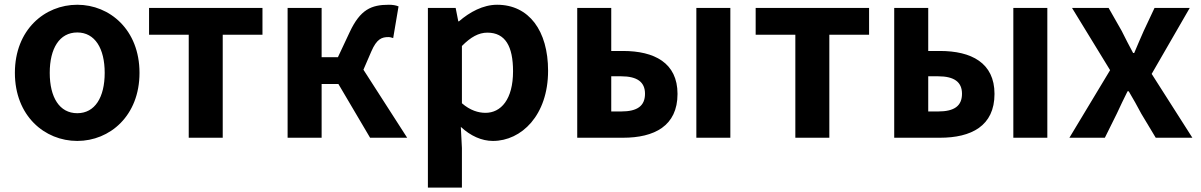

<svg xmlns="http://www.w3.org/2000/svg" viewBox="-20 -594 5178 828"><path d="M313.3 13.8C453.3 13.8 581.6 -94.2 581.6 -279.9C581.6 -465.5 453.3 -573.5 313.3 -573.5C172.5 -573.5 44.2 -465.5 44.2 -279.9C44.2 -94.2 172.5 13.8 313.3 13.8ZM313.3 -105.8C236.4 -105.8 194.5 -174.2 194.5 -279.9C194.5 -385.2 236.4 -454 313.3 -454C389.4 -454 431.5 -385.2 431.5 -279.9C431.5 -174.2 389.4 -105.8 313.3 -105.8Z M793.9 0H940.5V-444.1H1111.9V-559.8H622.8V-444.1H793.9Z M1220.3 0H1367V-231.7H1439.4L1576 0H1735.9L1547.3 -293.4L1581.3 -372.1C1604.7 -426.5 1626.7 -434.1 1655 -434.1C1663 -434.1 1668.9 -431.8 1675.6 -429.8L1698.7 -566.4C1686.9 -571.5 1672.2 -573.5 1657 -573.5C1581.4 -573.5 1533.8 -553.1 1488.1 -455.6L1437.2 -347.2H1367V-559.8H1220.3Z M1825.3 214.9H1972V44.4L1967.3 -46.8C2009.3 -7.9 2057.3 13.8 2105.7 13.8C2228.6 13.8 2343.6 -96.7 2343.6 -288.9C2343.6 -461.3 2261.4 -573.5 2123.8 -573.5C2063.3 -573.5 2005.7 -542.1 1959.2 -501.9H1956.4L1945 -559.8H1825.3ZM2073.6 -107.4C2043.3 -107.4 2007.5 -117.8 1972 -148.7V-395.7C2010.2 -434.2 2044.2 -453.2 2081.8 -453.2C2159.3 -453.2 2192.5 -394.1 2192.5 -286.6C2192.5 -165.3 2140.4 -107.4 2073.6 -107.4Z M2469.3 0H2666.5C2801.2 0 2901.8 -50.3 2901.8 -189C2901.8 -323.5 2801.2 -374.2 2666.5 -374.2H2616V-559.8H2469.3ZM2616 -113.3V-265H2658.7C2728.4 -265 2761.6 -239.9 2761.6 -189.8C2761.6 -137.1 2728.4 -113.3 2658.7 -113.3ZM2983 0H3129.6V-559.8H2983Z M3409.9 0H3556.5V-444.1H3727.9V-559.8H3238.8V-444.1H3409.9Z M3836.3 0H4033.5C4168.2 0 4268.8 -50.3 4268.8 -189C4268.8 -323.5 4168.2 -374.2 4033.5 -374.2H3983V-559.8H3836.3ZM3983 -113.3V-265H4025.7C4095.4 -265 4128.6 -239.9 4128.6 -189.8C4128.6 -137.1 4095.4 -113.3 4025.7 -113.3ZM4350 0H4496.6V-559.8H4350Z M4591.8 0H4744.7L4796 -103.4C4811.5 -136.4 4826.8 -169.4 4842.6 -200.4H4847.6C4866.5 -169.4 4884.6 -135.6 4902 -103.4L4964.1 0H5122.1L4946.6 -275.3L5110.8 -559.8H4958.9L4912.5 -461.1C4898.7 -429 4884.1 -397.1 4871.3 -365.5H4866.5C4849.7 -397.1 4832.8 -429 4817.1 -461.1L4760.9 -559.8H4603.1L4767.3 -291.4Z"/></svg>

Font: Source Han Sans JP VF
Style: Regular
Weight: 250
Designer: Ryoko NISHIZUKA 西塚涼子 (kana, bopomofo & ideographs); Paul D. Hunt (Latin, Greek & Cyrillic); Sandoll Communications 산돌커뮤니
Foundry: Adobe
Version: Version 2.004;hotconv 1.0.118;makeotfexe 2.5.65603